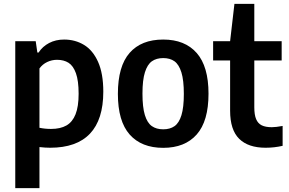

<svg xmlns="http://www.w3.org/2000/svg" viewBox="-20 -760 1504 1000"><path d="M59.5 -545.5H166L174.5 -486.5H181Q201.5 -518 235.8 -536Q270 -554 314 -554Q371.5 -554 417.5 -526.2Q463.5 -498.5 490.8 -437.8Q518 -377 518 -282.5Q518 -137 448.5 -63.8Q379 9.5 241 9.5Q215.5 9.5 185.5 6V220H59.5ZM389.5 -271.5Q389.5 -339.5 375.5 -378.5Q361.5 -417.5 337 -433Q312.5 -448.5 277 -448.5Q250 -448.5 225.8 -437Q201.5 -425.5 185.5 -403.5V-94.5Q214 -88.5 246 -88.5Q294.5 -88.5 326 -106.5Q357.5 -124.5 373.5 -164.8Q389.5 -205 389.5 -271.5Z M594 -271Q594 -415 655 -484.5Q716 -554 830 -554Q943 -554 1004.5 -484Q1066 -414 1066 -272Q1066 -129 1004.5 -59.5Q943 10 830 10Q717 10 655.5 -59.2Q594 -128.5 594 -271ZM937.5 -270.5Q937.5 -342 924.8 -383Q912 -424 888.8 -440.8Q865.5 -457.5 830 -457.5Q794.5 -457.5 771 -440.8Q747.5 -424 734.8 -383.5Q722 -343 722 -272.5Q722 -201.5 734.5 -160.8Q747 -120 770.8 -103.2Q794.5 -86.5 830 -86.5Q865.5 -86.5 889 -103Q912.5 -119.5 925 -160Q937.5 -200.5 937.5 -270.5Z M1452 -104V-0.5Q1408.5 9.5 1363.5 9.5Q1273 9.5 1225.8 -37Q1178.5 -83.5 1178.5 -183.5V-445H1090V-545.5H1178.5L1201 -740H1304.5V-545.5H1447V-445H1304.5V-201Q1304.5 -162 1314 -139.5Q1323.5 -117 1343.2 -107.2Q1363 -97.5 1395.5 -97.5Q1416.5 -97.5 1452 -104Z"/></svg>

Font: Encode Sans Semi Condensed SmBd
Style: Regular
Weight: 600
Width: 4
Designer: Multiple Designers
Foundry: Impallari Type
Version: Version 2.000